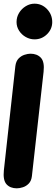

<svg xmlns="http://www.w3.org/2000/svg" viewBox="-23 -1024 304 1044"><path d="M68.5 0Q32.5 0 12.5 -22Q-7.5 -44 -2 -97.5L60.5 -664.5Q64 -691.5 78.2 -706Q92.5 -720.5 110.5 -726.2Q128.5 -732 142.5 -732Q178.5 -732 199.2 -710Q220 -688 214 -633.5L150.5 -66.5Q147.5 -40.5 133.5 -26Q119.5 -11.5 101.5 -5.8Q83.5 0 68.5 0ZM164.5 -810Q139.5 -810 117 -822.8Q94.5 -835.5 80.8 -857Q67 -878.5 67 -904Q67 -931.5 80.8 -954Q94.5 -976.5 117 -990.2Q139.5 -1004 164.5 -1004Q204.5 -1004 232.8 -974.5Q261 -945 261 -904Q261 -866 232.8 -838Q204.5 -810 164.5 -810Z"/></svg>

Font: Edu SA Hand Cursive
Style: Regular
Weight: 400
Designer: Tina and Corey Anderson, Eben Sorkin, Mirko Velimirovic
Foundry: Google for Education
Version: Version 2.000